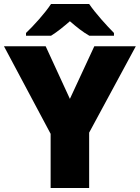

<svg xmlns="http://www.w3.org/2000/svg" viewBox="-20 -947 704 967"><path d="M429 -927H237C207 -881 149 -817 111 -781V-767H237C272 -789 297 -810 332 -840C367 -810 395 -787 430 -767H554V-781C520 -815 460 -881 429 -927ZM332 -449 210 -714H0L235 -273V0H429V-279L664 -714H455Z"/></svg>

Font: Noto Sans Canadian Aboriginal Black
Style: Regular
Weight: 900
Designer: Monotype Design Team, Typotheque's Kevin King
Foundry: Monotype Imaging Inc.
Version: Version 2.004